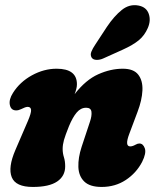

<svg xmlns="http://www.w3.org/2000/svg" viewBox="-20 -730 613 760"><path d="M44 -293Q23.5 -293 19 -314.5Q14.5 -336 31.5 -362.5Q58.5 -405.5 106.2 -431.8Q154 -458 204 -458Q284.5 -458 284.5 -396.5Q284.5 -387.5 282 -377.8Q279.5 -368 275.5 -357.5Q319.5 -414 368.8 -436Q418 -458 466 -458Q509 -458 527.2 -434.5Q545.5 -411 543.8 -372.2Q542 -333.5 524.5 -287.5L491.5 -199.5Q473 -150.5 495.5 -150.5Q504.5 -150.5 516 -157Q524.5 -162 531.5 -162Q546.5 -162 553.2 -143Q560 -124 542.5 -89Q519.5 -45 477.8 -17.5Q436 10 382.5 10Q335.5 10 313.5 -11.5Q291.5 -33 290.2 -69.2Q289 -105.5 303 -148.5L336 -248Q344 -271.5 342 -287.5Q340 -303.5 321 -303.5Q299.5 -303.5 283.5 -284.5Q267.5 -265.5 253 -230.5Q238.5 -194.5 233.2 -175.8Q228 -157 228 -140.5Q228 -123.5 233 -107.8Q238 -92 238 -71.5Q238 -33 206.2 -11.5Q174.5 10 110 10Q42 10 26.5 -28.5Q11 -67 41 -136.5L89.5 -249Q104 -282.5 103 -294.8Q102 -307 89.5 -307Q81 -307 63.5 -298Q53.5 -293 44 -293ZM403 -623.5Q431.5 -666 462 -690.5Q492.5 -715 528.5 -708Q559.5 -702 568.8 -675.2Q578 -648.5 565 -619Q552.5 -590 529.8 -571Q507 -552 465 -533L389.5 -499Q375.5 -492.5 361.8 -493Q348 -493.5 342.5 -502.5Q336.5 -513 341.8 -525.8Q347 -538.5 356.5 -552.5Z"/></svg>

Font: Fraunces 144pt S100 Black
Style: Italic
Weight: 900
Italic angle: -16°
Version: Version 1.000; ttfautohint (v1.8.3)